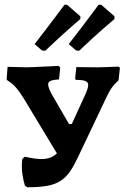

<svg xmlns="http://www.w3.org/2000/svg" viewBox="-20 -784 527 810"><path d="M171 -570C245 -641 319 -704 319 -704V-715L263 -764H252C252 -764 187 -676 126 -598L157 -571ZM301 -571 314 -570C388 -641 463 -704 463 -704V-715L407 -764H396C396 -764 331 -676 270 -598ZM480 -503C447 -502 417 -500 392 -500L302 -501L297 -452L300 -447C339 -447 352 -441 352 -425C352 -416 348 -404 341 -388L283 -261H271L202 -380C190 -402 183 -417 183 -428C183 -442 197 -447 229 -449L234 -498L228 -506C156 -503 115 -500 96 -500C79 -500 68 -501 12 -502L8 -449L11 -445C41 -427 58 -404 80 -369L220 -137C204 -121 183 -113 154 -113C135 -113 112 -117 84 -123L74 -113C73 -103 72 -94 72 -84C72 -56 77 -29 85 -1L95 6C229 6 262 -22 309 -121L423 -361C445 -409 456 -423 480 -445L486 -498Z"/></svg>

Font: Alegreya SC
Style: Bold
Weight: 700
Designer: Juan Pablo del Peral
Foundry: Huerta Tipografica
Version: Version 2.007;PS 002.007;hotconv 1.0.88;makeotf.lib2.5.64775